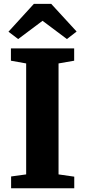

<svg xmlns="http://www.w3.org/2000/svg" viewBox="-20 -1000 452 1020"><path d="M119 -73.5V-663L38 -677.5V-743H374V-677.5L291 -663V-73.5L374.5 -61.5V0H39V-62.5ZM76.5 -792.5 25 -831.5 160 -979.5H252L387 -832.5L335.5 -792.5L206 -889.5Z"/></svg>

Font: Merriweather 28pt Black
Style: Regular
Weight: 900
Version: Version 2.100